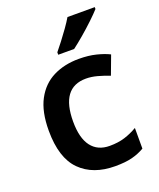

<svg xmlns="http://www.w3.org/2000/svg" viewBox="-143 -854 787 952"><g transform="rotate(-20 250.5 -378.0)"><path d="M300 10Q183 10 116 -57Q49 -124 49 -268Q49 -368 82.5 -430.5Q116 -493 175 -522.5Q234 -552 310 -552Q361 -552 401 -542Q441 -532 469 -518L432 -419Q401 -431 370 -439.5Q339 -448 310 -448Q178 -448 178 -269Q178 -182 211.5 -138Q245 -94 308 -94Q353 -94 388 -105Q423 -116 455 -135V-26Q424 -8 388.5 1Q353 10 300 10ZM473 -756Q457 -738 426.5 -709Q396 -680 363 -652Q330 -624 306 -606H222V-619Q237 -637 257 -663Q277 -689 296.5 -716.5Q316 -744 329 -766H473Z"/></g></svg>

Font: Noto Sans Malayalam SemiBold
Style: Regular
Weight: 600
Designer: Jelle Bosma - Monotype Design Team
Foundry: Monotype Imaging Inc.
Version: Version 2.104; ttfautohint (v1.8.4.7-5d5b)